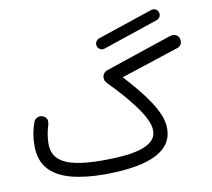

<svg xmlns="http://www.w3.org/2000/svg" viewBox="-85 -867 1101 995"><g transform="rotate(-10 465.0 -369.5)"><path d="M461.9 -632.3Q466.1 -619.6 477.1 -614.2Q488 -608.7 499.9 -612.9L790.7 -710.9Q803 -715 808.5 -725.8Q813.9 -736.6 810.4 -748.7Q806.5 -761 795.4 -766.3Q784.2 -771.6 772.7 -767.9L482.5 -670.5Q470.8 -666.6 464.4 -655.6Q458.1 -644.6 461.9 -632.3ZM54.5 -179.6Q54.5 -102.5 95.2 -56.8Q135.9 -11 210.8 9.1Q285.8 29.2 388.2 29.2Q460.5 29.2 525.2 20.7Q590 12.2 640 -7.9Q689.9 -28 718.5 -62.8Q747.1 -97.7 747.1 -150.5Q747.1 -184.3 732.1 -221Q717 -257.8 691.4 -296.2Q665.8 -334.7 633.5 -373.6Q601.3 -412.4 566.5 -450.2L870.1 -549.6Q884.9 -554.2 891.6 -566.5Q898.3 -578.9 893.8 -595Q889.6 -610.8 875.6 -617.1Q861.5 -623.4 843.4 -617.5L495.4 -500.5Q483 -496.7 475.7 -486.7Q468.3 -476.7 468.3 -464.9Q468.3 -452.5 473.7 -444.6Q479.1 -436.8 489.2 -426.3Q521.1 -394 553.6 -357.2Q586 -320.4 613.3 -283.3Q640.7 -246.2 657.2 -212.4Q673.8 -178.6 673.8 -151.8Q673.8 -117.3 649.9 -96.1Q626 -74.8 585.5 -63.3Q544.9 -51.8 493.8 -47.8Q442.7 -43.8 387.7 -43.8Q307.2 -43.8 248.9 -55.6Q190.6 -67.4 159.2 -96.4Q127.9 -125.4 127.9 -177.1Q127.9 -200 131.8 -224.6Q135.7 -249.3 143.2 -272.5Q154.4 -308.2 125.9 -321.8Q112.2 -328.2 97.7 -323.2Q83.2 -318.2 76.6 -303.9Q54.5 -245.5 54.5 -179.6Z"/></g></svg>

Font: Mikhak VF
Style: Regular
Weight: 100
Designer: Amin Abedi
Version: Version 3.001